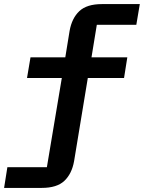

<svg xmlns="http://www.w3.org/2000/svg" viewBox="-68 -718 703 938"><path d="M-32 99H161L234 -337H64L81 -438H251L272 -567Q283 -629 319.5 -663.5Q356 -698 430 -698H615L598 -597H405L379 -438H554L538 -337H361L294 69Q283 131 246.5 165.5Q210 200 136 200H-48Z"/></svg>

Font: IBM Plex Mono SmBld
Style: Regular
Weight: 600
Monospace: yes
Designer: Mike Abbink, Paul van der Laan, Pieter van Rosmalen
Foundry: Bold Monday
Version: Version 2.3